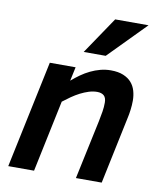

<svg xmlns="http://www.w3.org/2000/svg" viewBox="-85 -834 753 902"><g transform="rotate(10 291.0 -383.0)"><path d="M338.9 0 398.9 -282.2Q404.3 -308.6 407.7 -329.8Q411.1 -351.1 411.1 -372.1Q411.1 -395.5 399.7 -405.8Q388.2 -416 367.2 -416Q348.1 -416 327.9 -409.7Q307.6 -403.3 287.6 -393.1Q267.6 -382.8 248.3 -369.4Q229 -356 210.9 -341.8L139.2 0H16.1L124 -512.2H247.1L232.9 -445.8Q252 -462.4 272.9 -477.3Q293.9 -492.2 316.7 -503.2Q339.4 -514.2 363.5 -520.5Q387.7 -526.9 413.1 -526.9Q448.7 -526.9 472.9 -516.8Q497.1 -506.8 511.7 -490Q526.4 -473.1 532.7 -450.9Q539.1 -428.7 539.1 -404.8Q539.1 -382.3 536.1 -359.9Q533.2 -337.4 529.8 -323.2L461.9 0ZM377 -589.8H272L391.1 -766.1H550.3Z"/></g></svg>

Font: Clear Sans
Style: Bold Italic
Weight: 700
Italic angle: -12°
Foundry: Intel Corporation
Version: Version 1.00